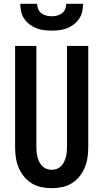

<svg xmlns="http://www.w3.org/2000/svg" viewBox="-20 -975 540 1003"><path d="M250 8Q223 8 196 2.5Q169 -3 146 -17Q123 -31 105.5 -52.5Q88 -74 77.5 -99Q67 -124 63 -151Q59 -178 59 -205V-735H170V-205Q170 -192 171.5 -178.5Q173 -165 176.5 -152.5Q180 -140 186 -128Q192 -116 201.5 -106.5Q211 -97 224 -92.5Q237 -88 250 -88Q263 -88 276 -92.5Q289 -97 298.5 -106.5Q308 -116 314 -128Q320 -140 323.5 -152.5Q327 -165 328.5 -178.5Q330 -192 330 -205V-735H441V-205Q441 -178 437 -151Q433 -124 422.5 -99Q412 -74 394.5 -52.5Q377 -31 354 -17Q331 -3 304 2.5Q277 8 250 8ZM250 -815Q230 -815 209.5 -817.5Q189 -820 170 -827.5Q151 -835 134.5 -847.5Q118 -860 106.5 -877Q95 -894 90.5 -914.5Q86 -935 86 -955H174Q174 -941 179.5 -927.5Q185 -914 196.5 -905.5Q208 -897 222 -893.5Q236 -890 250 -890Q264 -890 278 -893.5Q292 -897 303.5 -905.5Q315 -914 320.5 -927.5Q326 -941 326 -955H414Q414 -935 409.5 -914.5Q405 -894 393.5 -877Q382 -860 365.5 -847.5Q349 -835 330 -827.5Q311 -820 290.5 -817.5Q270 -815 250 -815Z"/></svg>

Font: Iosevka Custom
Style: Bold
Weight: 700
Monospace: yes
Designer: Belleve Invis
Foundry: Belleve Invis
Version: Version 30.3.3; ttfautohint (v1.8.3)